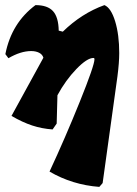

<svg xmlns="http://www.w3.org/2000/svg" viewBox="-20 -500 535 752"><path d="M447 -292Q447 -255 440 -201L382 217L369 232Q263 224 174 172Q235 41 292.5 -101.5Q350 -244 350 -268Q350 -273 346 -273Q321 -273 279 -229.5Q237 -186 205 -127L202 -16L186 7Q144 4 106 -8.5Q68 -21 25 -46L150 -274Q146 -287 133 -293.5Q120 -300 102 -300Q61 -300 13 -272L1 -288Q25 -410 119 -480Q166 -480 187.5 -456.5Q209 -433 210 -380L226 -376Q300 -448 389 -480Q415 -469 431 -416.5Q447 -364 447 -292Z"/></svg>

Font: Alegreya Black
Style: Italic
Weight: 900
Italic angle: -7°
Designer: Juan Pablo del Peral
Foundry: Huerta Tipografica
Version: Version 2.007; ttfautohint (v1.6)